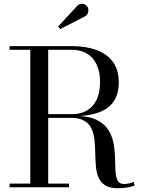

<svg xmlns="http://www.w3.org/2000/svg" viewBox="-20 -995 762 1020"><path d="M211 -377V-388.5H361Q409 -388.5 442.5 -408.2Q476 -428 493.8 -466Q511.5 -504 511.5 -558.5Q511.5 -613 493.8 -651.5Q476 -690 442.5 -710.2Q409 -730.5 361 -730.5H31V-750H361Q436.5 -750 492.8 -729.2Q549 -708.5 580 -666Q611 -623.5 611 -558.5Q611 -493.5 582 -453.5Q553 -413.5 497.2 -395.2Q441.5 -377 361 -377ZM31 0V-19.5H346.5V0ZM141 -10.5V-736.5H236V-10.5ZM606 5Q562.5 5 538.2 -10.8Q514 -26.5 503 -53.2Q492 -80 489.2 -113.2Q486.5 -146.5 486 -182Q485.5 -217.5 482 -250.8Q478.5 -284 466.5 -310.8Q454.5 -337.5 428.2 -353.2Q402 -369 356 -369H211V-379.5H376Q447.5 -379.5 489.8 -359.8Q532 -340 553.5 -307.8Q575 -275.5 582.5 -237Q590 -198.5 590.8 -159.8Q591.5 -121 593.2 -88.8Q595 -56.5 604.2 -37Q613.5 -17.5 638.5 -17.5Q654 -17.5 666.5 -20.8Q679 -24 689 -29L696 -10.5Q684 -4 660 0.5Q636 5 606 5ZM300.5 -840.5 288.5 -854 389.5 -963Q399 -973.5 410.2 -974.8Q421.5 -976 431 -971Q440.5 -966 445.5 -957.5Q450 -949.5 449.8 -939.5Q449.5 -929.5 444.8 -921.2Q440 -913 432 -908.5Z"/></svg>

Font: Bodoni Moda 11pt
Style: Regular
Weight: 400
Version: Version 2.004